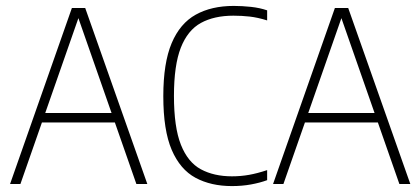

<svg xmlns="http://www.w3.org/2000/svg" viewBox="-20 -622 1421 649"><path d="M14 0 223 -595H268L478 0H441L240 -575H250L49 0ZM108 -208 117 -240H374L383 -208Z M764 7Q693 7 641 -21Q589 -49 560.5 -115.2Q532 -181.5 532 -297Q532 -409 560.2 -476Q588.5 -543 641.8 -572.5Q695 -602 770 -602Q798 -602 828.2 -598.8Q858.5 -595.5 883 -587V-553Q851 -563 824 -566Q797 -569 769 -569Q704 -569 659.2 -544.5Q614.5 -520 591.2 -460.8Q568 -401.5 568 -298Q568 -192 591.5 -132.8Q615 -73.5 659 -49.8Q703 -26 764 -26Q794 -26 822 -31Q850 -36 883 -47V-13Q858.5 -4 828.2 1.5Q798 7 764 7Z M903 0 1112 -595H1157L1367 0H1330L1129 -575H1139L938 0ZM997 -208 1006 -240H1263L1272 -208Z"/></svg>

Font: Encode Sans SC Condensed Thin
Style: Regular
Weight: 100
Width: 3
Designer: Multiple Designers
Foundry: Impallari Type
Version: Version 3.002